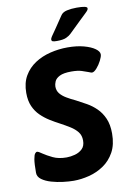

<svg xmlns="http://www.w3.org/2000/svg" viewBox="-99 -971 698 1038"><g transform="rotate(-10 250.0 -451.5)"><path d="M311 -708Q362 -708 400.5 -697.5Q439 -687 460.5 -671.5Q482 -656 482 -640Q482 -628 471 -606.5Q460 -585 445 -568Q430 -551 419 -551Q415 -551 410.5 -553Q406 -555 400 -557Q387 -562 365.5 -569Q344 -576 309 -576Q266 -576 244.5 -565Q223 -554 216.5 -538.5Q210 -523 210 -511Q210 -488 223 -472Q236 -456 258 -443Q280 -430 306 -418Q333 -404 361.5 -388Q390 -372 414 -348.5Q438 -325 453 -291Q468 -257 468 -208Q468 -147 445 -105.5Q422 -64 385 -39Q348 -14 304.5 -3Q261 8 220 8Q195 8 162 4Q129 0 98 -9Q67 -18 46.5 -33Q26 -48 26 -70Q26 -120 30 -143.5Q34 -167 40 -174Q46 -181 50 -181Q55 -181 62 -177Q69 -173 79 -166Q98 -153 129 -138Q160 -123 204 -123Q226 -123 250 -129.5Q274 -136 290.5 -152Q307 -168 307 -198Q307 -226 292 -245Q277 -264 253 -279Q229 -294 201 -309Q174 -323 147.5 -339.5Q121 -356 98.5 -378Q76 -400 62.5 -430.5Q49 -461 49 -504Q49 -559 71.5 -597.5Q94 -636 131.5 -660.5Q169 -685 216 -696.5Q263 -708 311 -708ZM397 -911Q455 -911 455 -898Q455 -893 452.5 -888.5Q450 -884 439 -873.5Q428 -863 404.5 -840.5Q381 -818 339 -777Q330 -768 313 -760Q296 -752 261 -752Q245 -752 238.5 -754.5Q232 -757 232 -765Q232 -771 239 -781.5Q246 -792 263 -816Q280 -840 309 -884Q319 -900 343 -905.5Q367 -911 397 -911Z"/></g></svg>

Font: Asap VF Beta
Style: Italic
Weight: 400
Italic angle: -6°
Designer: Pablo Cosgaya
Foundry: Pablo Cosgaya
Version: Version 1.007